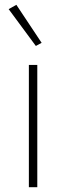

<svg xmlns="http://www.w3.org/2000/svg" viewBox="-20 -778 275 798"><path d="M100 0V-508H135V0ZM16 -740 48 -758 153 -600 129 -587Z"/></svg>

Font: IBM Plex Sans Thai ExtraLight
Style: Regular
Weight: 200
Designer: Mike Abbink, Paul van der Laan, Pieter van Rosmalen, Ben Mitchell, Mark Frömberg
Foundry: Bold Monday
Version: Version 1.1